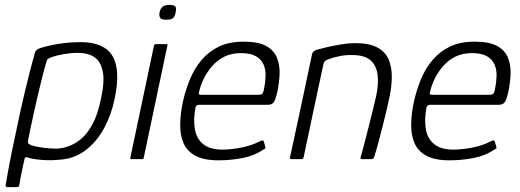

<svg xmlns="http://www.w3.org/2000/svg" viewBox="-20 -653 2135 788"><path d="M3 107Q14 41 29.5 -35Q45 -111 64 -198Q73 -237 82.5 -278Q92 -319 102.5 -359.5Q113 -400 123 -436Q125 -442 129.5 -447Q134 -452 146 -456Q182 -467 223.5 -473.5Q265 -480 312 -480Q407 -480 441.5 -423.5Q476 -367 450 -245Q437 -182 407 -126.5Q377 -71 330 -35.5Q283 0 218 3Q199 5 175 4.5Q151 4 129 1Q107 -2 95 -6Q90 -8 86 -7.5Q82 -7 81 -2Q79 6 75.5 23Q72 40 67.5 61Q63 82 60 103Q59 107 57.5 111Q56 115 49 115H10Q5 115 4 112Q3 109 3 107ZM95 -75Q93 -66 98.5 -62.5Q104 -59 108 -57Q130 -50 159 -46.5Q188 -43 210 -43Q232 -43 258 -51.5Q284 -60 310.5 -81Q337 -102 359 -142Q381 -182 394 -246Q410 -317 402 -358.5Q394 -400 368 -418Q342 -436 299 -436Q271 -436 242 -431Q213 -426 190 -418Q184 -415 178.5 -412Q173 -409 172 -404Q164 -378 154.5 -341Q145 -304 135.5 -263Q126 -222 117.5 -183.5Q109 -145 103 -116Q97 -87 95 -75Z M701 -603Q698 -587 691 -579.5Q684 -572 663 -572Q643 -572 637.5 -579.5Q632 -587 635 -603Q638 -617 647 -625Q656 -633 676 -633Q697 -633 700.5 -625Q704 -617 701 -603ZM570 -6Q569 0 564 0H519Q513 0 515 -6L612 -466Q614 -472 619 -472H664Q665 -472 667 -470.5Q669 -469 667 -466Z M731 -237Q742 -285 760 -328.5Q778 -372 807.5 -407Q837 -442 879 -462Q921 -482 980 -482Q1041 -482 1073 -464Q1105 -446 1117 -415.5Q1129 -385 1127.5 -348.5Q1126 -312 1118 -275Q1110 -239 1101.5 -231Q1093 -223 1080 -223H796Q794 -223 789 -221Q784 -219 782 -210Q773 -160 780 -121.5Q787 -83 814.5 -61Q842 -39 893 -39Q929 -39 971.5 -47.5Q1014 -56 1044 -72Q1049 -75 1055 -76.5Q1061 -78 1063 -71L1069 -50Q1071 -46 1069 -44Q1067 -42 1061 -39Q1024 -14 975.5 -4.5Q927 5 877 5Q817 5 782.5 -13.5Q748 -32 733.5 -65Q719 -98 719.5 -142Q720 -186 731 -237ZM1063 -284Q1069 -313 1070 -340Q1071 -367 1061.5 -388.5Q1052 -410 1030 -422.5Q1008 -435 969 -435Q930 -435 901 -420.5Q872 -406 851 -382Q830 -358 817 -331.5Q804 -305 798 -280Q795 -271 796 -267.5Q797 -264 805 -264Q864 -264 922.5 -264Q981 -264 1041 -264Q1051 -264 1055.5 -267.5Q1060 -271 1063 -284Z M1176 0Q1173 0 1171 -1.5Q1169 -3 1170 -6Q1193 -113 1216 -219.5Q1239 -326 1261 -432Q1263 -438 1267 -442Q1271 -446 1284 -450Q1298 -454 1324.5 -460Q1351 -466 1381.5 -471Q1412 -476 1437 -476Q1494 -476 1527 -459Q1560 -442 1574 -411Q1588 -380 1588 -339.5Q1588 -299 1578 -252Q1568 -205 1556 -157Q1544 -109 1533.5 -70Q1523 -31 1516 -10Q1514 -3 1511.5 -1.5Q1509 0 1502 0H1465Q1458 0 1460 -8Q1462 -14 1467 -32.5Q1472 -51 1479 -78Q1486 -105 1494 -136.5Q1502 -168 1509.5 -199Q1517 -230 1523 -255Q1535 -309 1529.5 -347.5Q1524 -386 1499.5 -406.5Q1475 -427 1427 -427Q1401 -428 1375.5 -423Q1350 -418 1329 -410Q1323 -409 1316 -404Q1309 -399 1307 -388Q1287 -294 1266.5 -198.5Q1246 -103 1226 -7Q1225 -4 1223.5 -2Q1222 0 1219 0Z M1679 -237Q1690 -285 1708 -328.5Q1726 -372 1755.5 -407Q1785 -442 1827 -462Q1869 -482 1928 -482Q1989 -482 2021 -464Q2053 -446 2065 -415.5Q2077 -385 2075.5 -348.5Q2074 -312 2066 -275Q2058 -239 2049.5 -231Q2041 -223 2028 -223H1744Q1742 -223 1737 -221Q1732 -219 1730 -210Q1721 -160 1728 -121.5Q1735 -83 1762.5 -61Q1790 -39 1841 -39Q1877 -39 1919.5 -47.5Q1962 -56 1992 -72Q1997 -75 2003 -76.5Q2009 -78 2011 -71L2017 -50Q2019 -46 2017 -44Q2015 -42 2009 -39Q1972 -14 1923.5 -4.5Q1875 5 1825 5Q1765 5 1730.5 -13.5Q1696 -32 1681.5 -65Q1667 -98 1667.5 -142Q1668 -186 1679 -237ZM2011 -284Q2017 -313 2018 -340Q2019 -367 2009.5 -388.5Q2000 -410 1978 -422.5Q1956 -435 1917 -435Q1878 -435 1849 -420.5Q1820 -406 1799 -382Q1778 -358 1765 -331.5Q1752 -305 1746 -280Q1743 -271 1744 -267.5Q1745 -264 1753 -264Q1812 -264 1870.5 -264Q1929 -264 1989 -264Q1999 -264 2003.5 -267.5Q2008 -271 2011 -284Z"/></svg>

Font: Glory Light
Style: Italic
Weight: 300
Italic angle: -12°
Version: Version 1.011